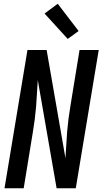

<svg xmlns="http://www.w3.org/2000/svg" viewBox="-20 -1001 545 1021"><path d="M4 0 126 -735H228L291 -373L328 -160Q331 -195 332.5 -230Q334 -265 337 -300.5Q340 -336 344.5 -371Q349 -406 355 -441L403 -735H505L383 0H281L181 -575Q178 -540 176.5 -505Q175 -470 172 -434.5Q169 -399 164.5 -364Q160 -329 154 -294L106 0ZM340 -794 217 -929 287 -981 398 -836Z"/></svg>

Font: Iosevka SS04 Semibold Oblique
Style: Regular
Weight: 600
Italic angle: -9°
Monospace: yes
Designer: Belleve Invis
Foundry: Belleve Invis
Version: Version 19.0.0; ttfautohint (v1.8.4)